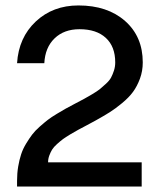

<svg xmlns="http://www.w3.org/2000/svg" viewBox="-20 -678 580 698"><path d="M154.8 -87.9H495.1V0H42V-21Q42 -47.9 46.1 -72.5Q50.3 -97.2 56.9 -117.2Q63.5 -137.2 75 -156Q86.4 -174.8 96.9 -188.7Q107.4 -202.6 124.3 -217.5Q141.1 -232.4 153.8 -242.2Q166.5 -252 186.3 -263.9Q206.1 -275.9 218.8 -283Q231.4 -290 252 -300.8Q275.4 -313 285.4 -318.4Q295.4 -323.7 314.7 -335.2Q334 -346.7 343 -354Q352.1 -361.3 365.2 -373.5Q378.4 -385.7 384 -396.5Q389.6 -407.2 394.3 -421.4Q398.9 -435.5 398.9 -451.2Q398.9 -508.8 364.7 -540.3Q330.6 -571.8 269 -571.8Q212.9 -571.8 178.5 -538.6Q144 -505.4 141.1 -448.2H42Q47.9 -541.5 110.1 -599.9Q172.4 -658.2 265.1 -658.2Q370.6 -658.2 434.8 -601.6Q499 -544.9 499 -451.2Q499 -419.9 488.8 -392.1Q478.5 -364.3 463.6 -344Q448.7 -323.7 424.3 -303.5Q399.9 -283.2 378.9 -270Q357.9 -256.8 328.1 -240.2Q317.4 -234.4 296.4 -223.1Q275.4 -211.9 264.4 -206.1Q253.4 -200.2 235.8 -189.7Q218.3 -179.2 208.7 -172.1Q199.2 -165 187.3 -154.3Q175.3 -143.6 169.4 -134Q163.6 -124.5 159.2 -112.5Q154.8 -100.6 154.8 -87.9Z"/></svg>

Font: Overused Grotesk Medium
Style: Regular
Weight: 500
Version: Version 0.002